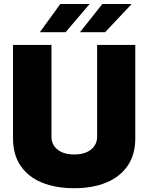

<svg xmlns="http://www.w3.org/2000/svg" viewBox="-20 -958 762 986"><path d="M478.7 -727.3H674.7V-247.2Q674.7 -164.1 635.8 -107.1Q596.9 -50.1 526.5 -20.8Q456 8.5 360.8 8.5Q264.9 8.5 194.4 -20.8Q123.9 -50.1 85.4 -107.1Q46.9 -164.1 46.9 -247.2V-727.3H244.3V-255.7Q244.3 -215.2 275.4 -190Q306.5 -164.8 360.8 -164.8Q416.2 -164.8 447.4 -190Q478.7 -215.2 478.7 -255.7ZM184.7 -792.6 289.8 -937.5H440.3L316.8 -792.6ZM390.6 -792.6 505.7 -937.5H656.2L519.9 -792.6Z"/></svg>

Font: Inter UI Black
Style: Regular
Weight: 900
Designer: Rasmus Andersson
Foundry: rsms
Version: 3.2;8d6f07862